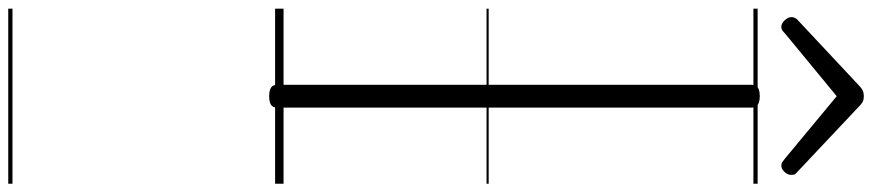

<svg xmlns="http://www.w3.org/2000/svg" viewBox="-824 -608 2063 454"><g transform="rotate(90 207.0 -380.5)"><path d="M207 14Q193 14 186.5 9.5Q180 5 180 -5V-1127Q180 -1137 186.5 -1141.5Q193 -1146 207 -1146Q220 -1146 227 -1141.5Q234 -1137 234 -1127V-5Q234 5 227.5 9.5Q221 14 207 14ZM43 -1197Q35 -1197 27.5 -1205Q20 -1213 20 -1221Q20 -1224 21 -1227Q22 -1230 25 -1234L181 -1380Q187 -1386 192.5 -1389Q198 -1392 207 -1392Q216 -1392 221 -1389Q226 -1386 232 -1380L388 -1233Q392 -1230 392.5 -1226.5Q393 -1223 393 -1220Q393 -1212 386 -1204.5Q379 -1197 371 -1197Q366 -1197 362.5 -1199.5Q359 -1202 354 -1206L207 -1328L59 -1206Q55 -1202 51.5 -1199.5Q48 -1197 43 -1197ZM0 621H414V631H0ZM0 -20H414V0H0ZM0 -505H414V-500H0ZM0 -1141H414V-1131H0Z"/></g></svg>

Font: Playwrite BR Guides
Style: Regular
Weight: 400
Designer: Veronika Burian, José Scaglione
Foundry: TypeTogether
Version: Version 1.003